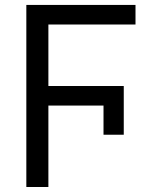

<svg xmlns="http://www.w3.org/2000/svg" viewBox="-20 -747 671 767"><path d="M474.4 -403.4H173.3V-649.1H521.3V-727.3H85.2V0H173.3V-325.3H393.5V-208.8H474.4Z"/></svg>

Font: Karasuma Gothic
Style: Regular
Weight: 400
Designer: Rasmus Andersson, Ryoko Nishizuka
Foundry: Genbu
Version: Version 1.00